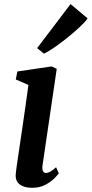

<svg xmlns="http://www.w3.org/2000/svg" viewBox="-20 -882 436 912"><path d="M133 10Q106.5 10 88 2.2Q69.5 -5.5 61 -20.5Q52.5 -35.5 55 -56.5Q57 -78 62 -111.2Q67 -144.5 73.2 -186.8Q79.5 -229 86.5 -277Q93.5 -325 100.8 -376.2Q108 -427.5 115 -478.5L55 -504.5L62.5 -542.5L225.5 -566.5L249.5 -555L182 -96.5Q179.5 -78.5 184 -69.5Q188.5 -60.5 198 -60.5Q207.5 -60.5 218.5 -66.5Q229.5 -72.5 246.5 -87.5L259.5 -58.5Q254 -51 237.8 -34.5Q221.5 -18 195 -4Q168.5 10 133 10ZM156.5 -653.5 315 -862.5 396 -795Q390.5 -785 373.2 -767.8Q356 -750.5 331.8 -729.5Q307.5 -708.5 281.2 -688.2Q255 -668 230.8 -651.8Q206.5 -635.5 189 -627Z"/></svg>

Font: Merriweather 20pt SemiBold
Style: Italic
Weight: 600
Italic angle: -7.8°
Version: Version 2.101